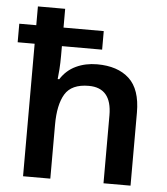

<svg xmlns="http://www.w3.org/2000/svg" viewBox="-54 -808 746 856"><g transform="rotate(5 319.5 -380.0)"><path d="M203 -760V-676H383V-593H203V-549Q203 -518 201 -489Q199 -460 197 -445H204Q230 -486 272.5 -506Q315 -526 367 -526Q459 -526 510.5 -478.5Q562 -431 562 -327V0H441V-304Q441 -427 338 -427Q261 -427 232 -379Q203 -331 203 -241V0H81V-593H5V-676H81V-760Z"/></g></svg>

Font: Noto Sans Sundanese SemiBold
Style: Regular
Weight: 600
Version: Version 2.003